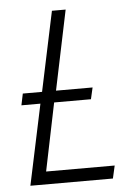

<svg xmlns="http://www.w3.org/2000/svg" viewBox="-52 -754 566 795"><g transform="rotate(-5 231.0 -357.0)"><path d="M42 0 113 -335H34L44 -383H124L194 -714H251L182 -383H334L323 -335H170L112 -53H397L385 0Z"/></g></svg>

Font: Noto Sans Display Light
Style: Italic
Weight: 300
Italic angle: -12°
Designer: Monotype Design Team
Foundry: Monotype Imaging Inc.
Version: Version 2.003